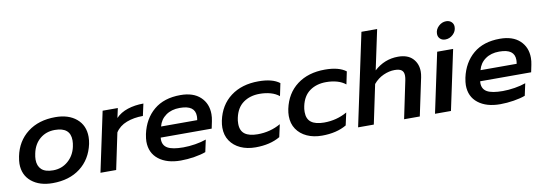

<svg xmlns="http://www.w3.org/2000/svg" viewBox="-57 -1120 4305 1517"><g transform="rotate(-10 2095.5 -362.0)"><path d="M34 -181Q34 -203 41 -240Q65 -358 153.5 -426.5Q242 -495 376 -495Q482 -495 545.5 -441.5Q609 -388 609 -296Q609 -270 603 -240Q577 -120 489 -52.5Q401 15 267 15Q162 15 98 -37.5Q34 -90 34 -181ZM473 -240Q479 -267 479 -291Q479 -396 355 -396Q285 -396 235.5 -354.5Q186 -313 171 -240Q165 -213 165 -191Q165 -140 195 -112Q225 -84 288 -84Q357 -84 407.5 -127.5Q458 -171 473 -240Z M754 -480H876L859 -403Q896 -442 954 -461Q1012 -480 1081 -480L1060 -384Q987 -384 928.5 -361.5Q870 -339 839 -291L778 0H652Z M1052 -180Q1052 -202 1059 -239Q1085 -358 1166.5 -426.5Q1248 -495 1380 -495Q1483 -495 1539.5 -442Q1596 -389 1596 -304Q1596 -278 1590 -249L1578 -191H1169L1168 -177Q1168 -128 1207 -106Q1246 -84 1332 -84Q1378 -84 1428 -92Q1478 -100 1517 -114L1496 -17Q1459 -3 1403.5 6Q1348 15 1295 15Q1184 15 1118 -36.5Q1052 -88 1052 -180ZM1477 -277Q1480 -294 1480 -308Q1480 -352 1450 -374Q1420 -396 1357 -396Q1291 -396 1246 -364Q1201 -332 1187 -277Z M1662 -183Q1662 -209 1668 -239Q1694 -361 1783 -428Q1872 -495 2006 -495Q2118 -495 2175 -451L2154 -350Q2126 -373 2086 -384.5Q2046 -396 1998 -396Q1921 -396 1867 -357.5Q1813 -319 1796 -239Q1791 -218 1791 -192Q1791 -136 1826 -110Q1861 -84 1929 -84Q2030 -84 2114 -132L2092 -32Q2012 15 1895 15Q1827 15 1774.5 -9Q1722 -33 1692 -77.5Q1662 -122 1662 -183Z M2195 -183Q2195 -209 2201 -239Q2227 -361 2316 -428Q2405 -495 2539 -495Q2651 -495 2708 -451L2687 -350Q2659 -373 2619 -384.5Q2579 -396 2531 -396Q2454 -396 2400 -357.5Q2346 -319 2329 -239Q2324 -218 2324 -192Q2324 -136 2359 -110Q2394 -84 2462 -84Q2563 -84 2647 -132L2625 -32Q2545 15 2428 15Q2360 15 2307.5 -9Q2255 -33 2225 -77.5Q2195 -122 2195 -183Z M2876 -739H3002L2934 -419Q3017 -495 3126 -495Q3203 -495 3243 -453.5Q3283 -412 3283 -348Q3283 -328 3278 -303L3214 0H3088L3151 -302Q3155 -321 3155 -338Q3155 -368 3137.5 -382Q3120 -396 3081 -396Q3037 -396 2991 -375.5Q2945 -355 2911 -314L2845 0H2719Z M3461 -619Q3461 -654 3488 -679.5Q3515 -705 3549 -705Q3575 -705 3591.5 -689.5Q3608 -674 3608 -650Q3608 -615 3581 -589.5Q3554 -564 3519 -564Q3493 -564 3477 -579.5Q3461 -595 3461 -619ZM3438 -480H3566L3464 0H3336Z M3615 -180Q3615 -202 3622 -239Q3648 -358 3729.5 -426.5Q3811 -495 3943 -495Q4046 -495 4102.5 -442Q4159 -389 4159 -304Q4159 -278 4153 -249L4141 -191H3732L3731 -177Q3731 -128 3770 -106Q3809 -84 3895 -84Q3941 -84 3991 -92Q4041 -100 4080 -114L4059 -17Q4022 -3 3966.5 6Q3911 15 3858 15Q3747 15 3681 -36.5Q3615 -88 3615 -180ZM4040 -277Q4043 -294 4043 -308Q4043 -352 4013 -374Q3983 -396 3920 -396Q3854 -396 3809 -364Q3764 -332 3750 -277Z"/></g></svg>

Font: Prompt Medium
Style: Italic
Weight: 500
Italic angle: -12°
Designer: Katatrad Team
Foundry: CadsonDemak
Version: Version 1.001